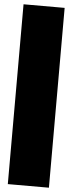

<svg xmlns="http://www.w3.org/2000/svg" viewBox="-64 -859 389 1034"><g transform="rotate(5 131.0 -342.0)"><path d="M20 144V-828.1H242.2V144Z"/></g></svg>

Font: Poppins Black
Style: Regular
Weight: 900
Designer: Ninad Kale (Devanagari), Jonny Pinhorn (Latin)
Foundry: Indian Type Foundry
Version: 4.004